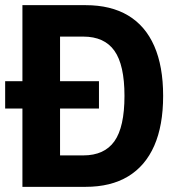

<svg xmlns="http://www.w3.org/2000/svg" viewBox="-21 -725 702 745"><path d="M66 0V-705H311Q409 -705 476 -665Q543 -625 577.5 -546.5Q612 -468 612 -353Q612 -238 577.5 -159.5Q543 -81 476 -40.5Q409 0 311 0ZM212 -122H302Q384 -122 423 -177Q462 -232 462 -353Q462 -473 423 -528Q384 -583 302 -583H212ZM-1 -304V-410H363V-304Z"/></svg>

Font: Nunito Sans 10pt Condensed ExtraBold
Style: Regular
Weight: 800
Width: 3
Designer: Vernon Adams
Foundry: Vernon Adams
Version: Version 3.101;gftools[0.9.27]